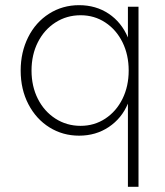

<svg xmlns="http://www.w3.org/2000/svg" viewBox="-20 -519 640 743"><path d="M475 -118Q451 -61 401 -27.5Q351 6 286 6Q223 6 171.5 -26Q120 -58 90 -115.5Q60 -173 60 -246Q60 -317 89 -375Q118 -433 170 -466Q222 -499 286 -499Q351 -499 400.5 -466Q450 -433 475 -374V-493H516V204H475ZM478 -246Q478 -307 454 -355.5Q430 -404 387.5 -432Q345 -460 292 -460Q238 -460 194.5 -432Q151 -404 126.5 -355.5Q102 -307 102 -246Q102 -185 126.5 -136.5Q151 -88 194.5 -60Q238 -32 292 -32Q345 -32 387.5 -60Q430 -88 454 -136.5Q478 -185 478 -246Z"/></svg>

Font: Hanken Grotesk ExtraLight
Style: Regular
Weight: 200
Designer: Alfredo Marco Pradil
Foundry: Hanken Design Co.
Version: Version 3.014